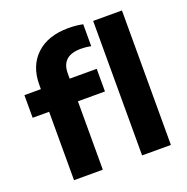

<svg xmlns="http://www.w3.org/2000/svg" viewBox="-142 -951 1056 1084"><g transform="rotate(-20 386.0 -409.0)"><path d="M120 0V-411H21V-547H120V-573Q120 -686.5 190 -752.2Q260 -818 383 -818Q429.5 -818 470 -809.5V-677.5Q454.5 -681 439.8 -682.5Q425 -684 410 -684Q293 -684 293 -579V-547H455.5V-411H293V0ZM529 0V-808H702V0Z"/></g></svg>

Font: Encode Sans Exp
Style: Bold
Weight: 700
Width: 7
Designer: Multiple Designers
Foundry: Impallari Type
Version: Version 3.002; ttfautohint (v1.8.3) -l 8 -r 50 -G 200 -x 14 